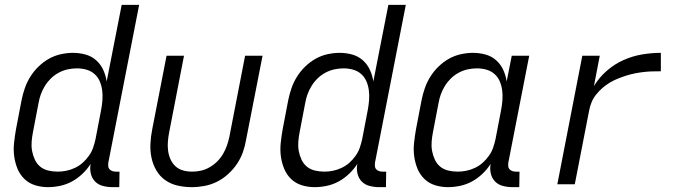

<svg xmlns="http://www.w3.org/2000/svg" viewBox="-20 -760 2790 792"><path d="M178 12Q150 12 124.5 4Q99 -4 80.5 -22Q62 -40 52 -64.5Q42 -89 38.5 -115.5Q35 -142 38 -170.5Q41 -199 46 -227L69 -347Q74 -372 82.5 -396.5Q91 -421 105 -443.5Q119 -466 139 -485.5Q159 -505 182.5 -518Q206 -531 231.5 -536.5Q257 -542 281 -542Q308 -542 333 -535Q358 -528 376.5 -511.5Q395 -495 405.5 -472.5Q416 -450 420 -424L482 -740H554L427 -90Q426 -82 426.5 -74.5Q427 -67 431.5 -62Q436 -57 443 -54.5Q450 -52 457 -52H473L472 12H444Q424 12 404.5 7Q385 2 372 -11.5Q359 -25 354.5 -44.5Q350 -64 354 -84Q340 -62 320 -43Q300 -24 277 -11.5Q254 1 228.5 6.5Q203 12 178 12ZM218 -52Q235 -52 253 -55.5Q271 -59 289 -67.5Q307 -76 321 -88.5Q335 -101 346.5 -117Q358 -133 364 -150.5Q370 -168 374 -186L397 -306Q401 -327 402.5 -347.5Q404 -368 401.5 -387.5Q399 -407 391.5 -424.5Q384 -442 370 -454.5Q356 -467 337 -472.5Q318 -478 297 -478Q279 -478 260 -474Q241 -470 223 -460.5Q205 -451 190.5 -437Q176 -423 165.5 -406Q155 -389 148.5 -371Q142 -353 139 -335L116 -215Q112 -195 110.5 -175Q109 -155 112.5 -136.5Q116 -118 124 -101Q132 -84 146 -72.5Q160 -61 179 -56.5Q198 -52 218 -52Z M771 12Q741 12 712.5 5.5Q684 -1 661.5 -17Q639 -33 625 -57Q611 -81 605 -109Q599 -137 600.5 -167Q602 -197 608 -227L667 -530H739L678 -215Q674 -195 672.5 -175.5Q671 -156 673.5 -137.5Q676 -119 683.5 -102.5Q691 -86 704 -74Q717 -62 735 -57Q753 -52 773 -52Q791 -52 809 -56Q827 -60 844.5 -70Q862 -80 876 -94Q890 -108 900 -125Q910 -142 916 -159.5Q922 -177 926 -195L991 -530H1063L995 -183Q991 -158 982 -132.5Q973 -107 957.5 -84Q942 -61 920.5 -41.5Q899 -22 874.5 -10Q850 2 823.5 7Q797 12 771 12Z M1278 12Q1250 12 1224.5 4Q1199 -4 1180.5 -22Q1162 -40 1152 -64.5Q1142 -89 1138.5 -115.5Q1135 -142 1138 -170.5Q1141 -199 1146 -227L1169 -347Q1174 -372 1182.5 -396.5Q1191 -421 1205 -443.5Q1219 -466 1239 -485.5Q1259 -505 1282.5 -518Q1306 -531 1331.5 -536.5Q1357 -542 1381 -542Q1408 -542 1433 -535Q1458 -528 1476.5 -511.5Q1495 -495 1505.5 -472.5Q1516 -450 1520 -424L1582 -740H1654L1527 -90Q1526 -82 1526.5 -74.5Q1527 -67 1531.5 -62Q1536 -57 1543 -54.5Q1550 -52 1557 -52H1573L1572 12H1544Q1524 12 1504.5 7Q1485 2 1472 -11.5Q1459 -25 1454.5 -44.5Q1450 -64 1454 -84Q1440 -62 1420 -43Q1400 -24 1377 -11.5Q1354 1 1328.5 6.5Q1303 12 1278 12ZM1318 -52Q1335 -52 1353 -55.5Q1371 -59 1389 -67.5Q1407 -76 1421 -88.5Q1435 -101 1446.5 -117Q1458 -133 1464 -150.5Q1470 -168 1474 -186L1497 -306Q1501 -327 1502.5 -347.5Q1504 -368 1501.5 -387.5Q1499 -407 1491.5 -424.5Q1484 -442 1470 -454.5Q1456 -467 1437 -472.5Q1418 -478 1397 -478Q1379 -478 1360 -474Q1341 -470 1323 -460.5Q1305 -451 1290.5 -437Q1276 -423 1265.5 -406Q1255 -389 1248.5 -371Q1242 -353 1239 -335L1216 -215Q1212 -195 1210.5 -175Q1209 -155 1212.5 -136.5Q1216 -118 1224 -101Q1232 -84 1246 -72.5Q1260 -61 1279 -56.5Q1298 -52 1318 -52Z M1828 12Q1800 12 1774.5 4Q1749 -4 1730.5 -22Q1712 -40 1702 -64.5Q1692 -89 1688.5 -115.5Q1685 -142 1688 -170.5Q1691 -199 1696 -227L1719 -347Q1724 -372 1732.5 -396.5Q1741 -421 1755 -443.5Q1769 -466 1789 -485.5Q1809 -505 1832.5 -518Q1856 -531 1881.5 -536.5Q1907 -542 1931 -542Q1958 -542 1983 -535Q2008 -528 2026.5 -511.5Q2045 -495 2055.5 -472.5Q2066 -450 2070 -424L2091 -530H2163L2077 -90Q2076 -82 2076.5 -74.5Q2077 -67 2081.5 -62Q2086 -57 2093 -54.5Q2100 -52 2107 -52H2123L2122 12H2094Q2074 12 2054.5 7Q2035 2 2022 -11.5Q2009 -25 2004.5 -44.5Q2000 -64 2004 -84Q1990 -62 1970 -43Q1950 -24 1927 -11.5Q1904 1 1878.5 6.5Q1853 12 1828 12ZM1868 -52Q1885 -52 1903 -55.5Q1921 -59 1939 -67.5Q1957 -76 1971 -88.5Q1985 -101 1996.5 -117Q2008 -133 2014 -150.5Q2020 -168 2024 -186L2047 -306Q2051 -327 2052.5 -347.5Q2054 -368 2051.5 -387.5Q2049 -407 2041.5 -424.5Q2034 -442 2020 -454.5Q2006 -467 1987 -472.5Q1968 -478 1947 -478Q1929 -478 1910 -474Q1891 -470 1873 -460.5Q1855 -451 1840.5 -437Q1826 -423 1815.5 -406Q1805 -389 1798.5 -371Q1792 -353 1789 -335L1766 -215Q1762 -195 1760.5 -175Q1759 -155 1762.5 -136.5Q1766 -118 1774 -101Q1782 -84 1796 -72.5Q1810 -61 1829 -56.5Q1848 -52 1868 -52Z M2279 0 2382 -530H2454L2430 -405Q2451 -440 2483 -468Q2515 -496 2552.5 -512.5Q2590 -529 2629 -535.5Q2668 -542 2706 -542V-466Q2688 -466 2670.5 -465.5Q2653 -465 2635.5 -463Q2618 -461 2600 -457.5Q2582 -454 2564.5 -448.5Q2547 -443 2529.5 -436Q2512 -429 2496 -419.5Q2480 -410 2465.5 -397.5Q2451 -385 2439 -370Q2427 -355 2420 -337.5Q2413 -320 2410 -303L2351 0Z"/></svg>

Font: Lode Term
Style: Italic
Weight: 400
Italic angle: -11°
Monospace: yes
Designer: Belleve Invis
Foundry: Belleve Invis
Version: Version 29.2.0